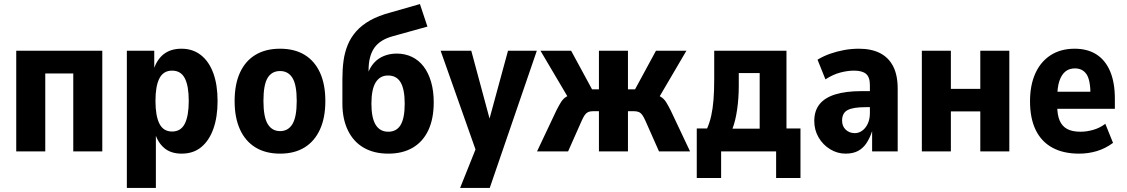

<svg xmlns="http://www.w3.org/2000/svg" viewBox="-20 -746 5553 946"><path d="M60 0V-496H484V0H341V-384H203V0Z M605 180V-496H740V-400H736Q752 -452 786.5 -479Q821 -506 874 -506Q930 -506 970 -474.5Q1010 -443 1031 -385.5Q1052 -328 1052 -248Q1052 -170 1031.5 -112Q1011 -54 972 -21.5Q933 11 875 11Q822 11 789.5 -16.5Q757 -44 743 -92H748V180ZM828 -98Q871 -98 890.5 -136.5Q910 -175 910 -249Q910 -323 890.5 -360.5Q871 -398 828 -398Q785 -398 765.5 -360Q746 -322 746 -249Q746 -175 765.5 -136.5Q785 -98 828 -98Z M1360 11Q1289 11 1239 -19.5Q1189 -50 1162.5 -108Q1136 -166 1136 -248Q1136 -331 1162.5 -388.5Q1189 -446 1239 -476Q1289 -506 1360 -506Q1431 -506 1480.5 -476Q1530 -446 1556.5 -388.5Q1583 -331 1583 -248Q1583 -166 1556.5 -108Q1530 -50 1480.5 -19.5Q1431 11 1360 11ZM1360 -100Q1400 -100 1421 -135Q1442 -170 1442 -249Q1442 -328 1421 -362Q1400 -396 1360 -396Q1319 -396 1298.5 -362Q1278 -328 1278 -249Q1278 -170 1299 -135Q1320 -100 1360 -100Z M1893 11Q1823 11 1772.5 -18Q1722 -47 1694.5 -103Q1667 -159 1667 -236V-357Q1667 -404 1672.5 -445.5Q1678 -487 1693 -524Q1708 -561 1735 -591.5Q1762 -622 1803.5 -645.5Q1845 -669 1906 -685L2049 -726L2086 -615L1917 -568Q1853 -551 1824.5 -510.5Q1796 -470 1796 -400V-383H1792Q1803 -414 1822.5 -436Q1842 -458 1871 -470Q1900 -482 1935 -482Q1976 -482 2010 -465.5Q2044 -449 2067.5 -418Q2091 -387 2104 -342.5Q2117 -298 2117 -242Q2117 -161 2090.5 -104.5Q2064 -48 2014 -18.5Q1964 11 1893 11ZM1893 -97Q1934 -97 1954 -130.5Q1974 -164 1974 -235Q1974 -306 1954 -340Q1934 -374 1892 -374Q1852 -374 1831 -340Q1810 -306 1810 -235Q1810 -165 1831 -131Q1852 -97 1893 -97Z M2247 180 2339 -50V36L2151 -496H2302L2399 -136H2385L2483 -496H2625L2393 180Z M2626 0 2721 -201Q2734 -227 2744.5 -243.5Q2755 -260 2770.5 -269.5Q2786 -279 2814 -284L2793 -242L2643 -496H2794L2897 -306H2931V-496H3074V-306H3109L3212 -496H3362L3213 -242L3192 -284Q3219 -279 3235 -269.5Q3251 -260 3261.5 -243.5Q3272 -227 3285 -201L3380 0H3227L3160 -151Q3152 -169 3145 -179Q3138 -189 3128.5 -193.5Q3119 -198 3105 -198H3074V0H2931V-198H2900Q2886 -198 2877 -193.5Q2868 -189 2861 -179Q2854 -169 2846 -151L2779 0Z M3413 131V-113H3464Q3477 -143 3484.5 -177Q3492 -211 3495.5 -254.5Q3499 -298 3499 -356V-496H3855V-113H3924V131H3804V0H3533V131ZM3589 -112H3723V-386H3620V-323Q3620 -263 3612 -207Q3604 -151 3589 -112Z M4146 11Q4106 11 4070.5 -10.5Q4035 -32 4013.5 -68.5Q3992 -105 3992 -150Q3992 -200 4018 -232.5Q4044 -265 4096 -281Q4148 -297 4225 -297H4281V-218H4246Q4214 -218 4192 -214.5Q4170 -211 4156 -203.5Q4142 -196 4135.5 -183Q4129 -170 4129 -152Q4129 -124 4147 -107Q4165 -90 4192 -90Q4211 -90 4228 -102Q4245 -114 4255.5 -136.5Q4266 -159 4266 -188V-327Q4266 -366 4247 -382Q4228 -398 4188 -398Q4156 -398 4120 -388.5Q4084 -379 4047 -355L4008 -452Q4038 -470 4071 -481.5Q4104 -493 4139.5 -499.5Q4175 -506 4212 -506Q4273 -506 4315.5 -484.5Q4358 -463 4380.5 -419.5Q4403 -376 4403 -309V0H4277V-100Q4266 -66 4249 -40.5Q4232 -15 4207 -2Q4182 11 4146 11Z M4522 0V-496H4665V-308H4810V-496H4953V0H4810V-197H4665V0Z M5297 11Q5219 11 5165 -18.5Q5111 -48 5083 -105.5Q5055 -163 5055 -247Q5055 -326 5081 -384Q5107 -442 5156.5 -474Q5206 -506 5275 -506Q5338 -506 5382 -478Q5426 -450 5449.5 -395Q5473 -340 5473 -260V-210H5172V-294H5367L5353 -277Q5353 -351 5333.5 -380Q5314 -409 5276 -409Q5248 -409 5229 -393.5Q5210 -378 5199.5 -346.5Q5189 -315 5189 -263V-225Q5189 -180 5201 -152Q5213 -124 5238 -110.5Q5263 -97 5304 -97Q5335 -97 5367.5 -106.5Q5400 -116 5426 -136L5464 -42Q5426 -14 5384 -1.5Q5342 11 5297 11Z"/></svg>

Font: Nunito Sans 10pt Condensed ExtraBold
Style: Regular
Weight: 800
Width: 3
Designer: Vernon Adams
Foundry: Vernon Adams
Version: Version 3.101;gftools[0.9.27]